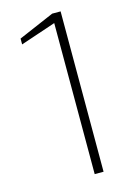

<svg xmlns="http://www.w3.org/2000/svg" viewBox="-114 -799 586 857"><g transform="rotate(-15 178.5 -370.5)"><path d="M214 -698 51 -643V-670L216 -741H255V0H214Z"/></g></svg>

Font: Exo ExtraLight
Style: Regular
Weight: 275
Designer: Natanael Gama
Foundry: Natanael Gama
Version: Version 1.500; ttfautohint (v1.6)